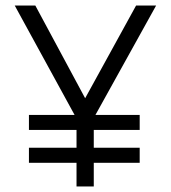

<svg xmlns="http://www.w3.org/2000/svg" viewBox="-20 -670 615 690"><path d="M84 -139H255V-203H84V-257H248L33 -650H107L286 -317L469 -650H541L323 -257H482V-203H317V-139H482V-85H317V0H255V-85H84Z"/></svg>

Font: Overused Grotesk Book
Style: Regular
Weight: 350
Version: Version 0.003